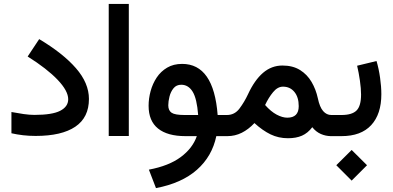

<svg xmlns="http://www.w3.org/2000/svg" viewBox="-20 -692 1997 976"><path d="M38.1 -122.6Q68.8 -116.7 99.6 -112.3Q130.4 -107.9 154.8 -107.9Q245.6 -107.9 286.1 -128.9Q326.7 -149.9 326.7 -187.5Q326.7 -230 272.9 -286.4Q219.2 -342.8 120.6 -404.8L179.2 -493.2Q300.3 -420.9 366.2 -345.2Q432.1 -269.5 432.1 -189Q432.1 -94.7 362.8 -47.9Q293.5 -1 161.1 -1Q127.4 -1 96.7 -4.6Q65.9 -8.3 38.1 -14.6Z M532.7 -671.9H634.8V-0.5H532.7Z M905.8 -367.2Q1066.4 -367.2 1086.4 -107.4H1134.8V0H1079.6Q1058.1 103 981 171.1Q903.8 239.3 772.9 264.2L736.8 170.4Q837.9 151.4 898.4 106.7Q959 62 980.5 0H922.9Q831.5 0 783.4 -38.6Q735.4 -77.1 735.4 -154.3Q735.4 -191.4 745.6 -229Q755.9 -266.6 776.6 -297.9Q797.4 -329.1 829.6 -348.1Q861.8 -367.2 905.8 -367.2ZM987.3 -107.4Q981 -190.9 959.2 -226.1Q937.5 -261.2 901.4 -261.2Q876.5 -261.2 862.1 -243.4Q847.7 -225.6 841.6 -201.2Q835.4 -176.8 835.4 -156.7Q835.4 -130.4 852.3 -118.9Q869.1 -107.4 918 -107.4Z M1273.4 -66.4Q1243.2 -34.2 1209 -17.1Q1174.8 0 1135.7 0H1115.2V-107.4H1133.3Q1172.9 -107.4 1197.5 -140.4Q1222.2 -173.3 1240.7 -212.9Q1273.9 -284.7 1317.1 -321.8Q1360.4 -358.9 1416 -358.9Q1468.3 -358.9 1504.9 -336.2Q1541.5 -313.5 1563.7 -275.6Q1585.9 -237.8 1595.7 -192.4Q1605 -147.5 1622.6 -127.4Q1640.1 -107.4 1664.1 -107.4H1677.2V0H1663.6Q1635.7 0 1610.8 -11Q1585.9 -22 1567.4 -45.4Q1544.9 -15.6 1515.1 -2.4Q1485.4 10.7 1443.8 10.7Q1396 10.7 1355.2 -9Q1314.5 -28.8 1273.4 -66.4ZM1327.6 -158.2Q1356.9 -125 1386.2 -109.4Q1415.5 -93.8 1440.4 -93.8Q1498.5 -93.8 1498.5 -152.3Q1498.5 -197.8 1476.6 -224.6Q1454.6 -251.5 1418.5 -251.5Q1391.1 -251.5 1368.2 -223.6Q1345.2 -195.8 1327.6 -158.2Z M1918.5 -212.9Q1918.5 -111.8 1866.9 -55.9Q1815.4 0 1715.8 0H1657.7V-107.4H1715.8Q1769.5 -107.4 1792.5 -130.4Q1815.4 -153.3 1815.4 -211.4Q1815.4 -241.2 1809.6 -282Q1803.7 -322.8 1795.4 -357.9L1894 -381.8Q1905.8 -341.8 1912.1 -296.6Q1918.5 -251.5 1918.5 -212.9ZM1689.5 147.9 1767.6 70.3 1845.7 147.9 1767.6 226.1Z"/></svg>

Font: Vazir Medium FD
Style: Medium-FD
Weight: 500
Designer: Saber Rastikerdar
Foundry: Saber Rastikerdar
Version: Version 30.0.0